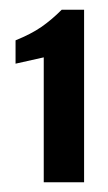

<svg xmlns="http://www.w3.org/2000/svg" viewBox="-20 -611 222 395"><path d="M70 -236V-493L12 -480V-528Q44 -541 65 -555.5Q86 -570 107 -591H153V-236Z"/></svg>

Font: Alumni Sans Thin ExtraBold
Style: Regular
Weight: 800
Version: Version 1.018